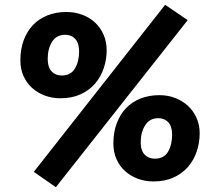

<svg xmlns="http://www.w3.org/2000/svg" viewBox="-20 -740 909 801"><path d="M213 41 121 -23 669 -720 763 -656ZM252 -595Q216 -595 197.5 -566Q179 -537 179 -494Q179 -460 195 -442.5Q211 -425 237 -425Q275 -425 292.5 -454Q310 -483 310 -525Q310 -560 294 -577.5Q278 -595 252 -595ZM425 -531Q425 -491 412.5 -454.5Q400 -418 376 -390.5Q352 -363 316 -346.5Q280 -330 232 -330Q197 -330 166.5 -341.5Q136 -353 113.5 -373.5Q91 -394 78 -423Q65 -452 65 -488Q65 -535 79 -572.5Q93 -610 118 -636Q143 -662 178.5 -676Q214 -690 257 -690Q292 -690 323 -678.5Q354 -667 376.5 -646Q399 -625 412 -595.5Q425 -566 425 -531ZM640 -247Q605 -247 586 -218Q567 -189 567 -145Q567 -112 583.5 -95Q600 -78 626 -78Q664 -78 681 -107Q698 -136 698 -178Q698 -213 682 -230Q666 -247 640 -247ZM813 -184Q813 -144 800.5 -107.5Q788 -71 764 -43.5Q740 -16 704 0.5Q668 17 621 17Q585 17 554.5 5.5Q524 -6 501.5 -26.5Q479 -47 466 -76Q453 -105 453 -141Q453 -188 467 -225.5Q481 -263 506 -289Q531 -315 566.5 -329Q602 -343 645 -343Q681 -343 711.5 -331Q742 -319 764.5 -298Q787 -277 800 -248Q813 -219 813 -184Z"/></svg>

Font: Qjlgwqiwhsfqbnnlvksmvfsycuq
Style: Regular
Weight: 700
Italic angle: -8°
Designer: Carrois Corporate & Edenspiekermann
Foundry: Carrois Corporate GbR & Edenspiekermann AG
Version: Version 2.001